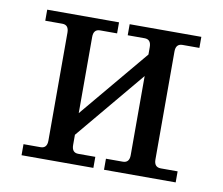

<svg xmlns="http://www.w3.org/2000/svg" viewBox="-61 -562 737 635"><g transform="rotate(10 307.5 -244.5)"><path d="M566.4 0H325.7V-37.1H382.3Q404.3 -37.1 404.3 -63V-328.6L210.9 -97.2V-63Q210.9 -37.1 232.9 -37.1H290V0H48.8V-37.1H106Q127.9 -37.1 127.9 -63V-425.8Q127.9 -451.7 106 -451.7H48.8V-488.8H290V-451.7H232.9Q210.9 -451.7 210.9 -425.8V-169.9L404.3 -400.9V-425.8Q404.3 -451.7 382.3 -451.7H325.7V-488.8H566.4V-451.7H509.8Q487.3 -451.7 487.3 -425.8V-63Q487.3 -37.1 509.8 -37.1H566.4Z"/></g></svg>

Font: Munson
Style: Regular
Weight: 400
Designer: Paul James MIller
Foundry: High-Logic / Made with FontCreator
Version: Version 2.10;May 5, 2019;FontCreator 11.5.0.2430 64-bit